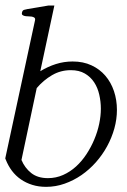

<svg xmlns="http://www.w3.org/2000/svg" viewBox="-20 -687 470 712"><path d="M354 -283.7Q354 -310.1 348.1 -335.9Q342.3 -361.8 329.1 -381.8Q315.9 -401.9 294.7 -414.3Q273.4 -426.8 242.7 -426.8Q204.6 -426.8 172.9 -408.2Q141.1 -389.6 116.2 -360.4L59.6 -93.8Q71.8 -64.5 95.7 -45.4Q119.6 -26.4 157.7 -26.4Q187.5 -26.4 213.9 -38.1Q240.2 -49.8 262 -69.6Q283.7 -89.4 300.8 -115.5Q317.9 -141.6 329.8 -170.2Q341.8 -198.7 347.9 -228Q354 -257.3 354 -283.7ZM413.6 -279.3Q413.6 -245.1 404.1 -210.7Q394.5 -176.3 377.2 -144.5Q359.9 -112.8 335.7 -85.4Q311.5 -58.1 282.2 -37.8Q252.9 -17.6 219.7 -5.9Q186.5 5.9 150.9 5.9Q123 5.9 99.6 -1.5Q76.2 -8.8 57.1 -22Q38.1 -35.2 24.2 -53.7Q10.3 -72.3 1.5 -94.7L-0.5 -99.6L54.7 -356L109.9 -611.8Q111.3 -618.7 107.4 -621.6Q103.5 -624.5 97.2 -625.5Q90.8 -626.5 83.5 -626.5Q76.2 -626.5 70.8 -627.9Q66.9 -628.9 63.5 -631.3Q60.1 -633.8 61.5 -640.1Q63 -648.4 69.1 -650.4Q75.2 -652.3 81.5 -653.3L159.7 -666.5H181.6L129.4 -422.9Q157.2 -439.9 187.3 -449.5Q217.3 -459 249.5 -459Q288.6 -459 319.1 -444.8Q349.6 -430.7 370.6 -406.2Q391.6 -381.8 402.6 -349.1Q413.6 -316.4 413.6 -279.3Z"/></svg>

Font: Atsinvsda
Style: Italic
Weight: 400
Italic angle: -12°
Designer: Al Webster
Foundry: Al Webster and Michael Everson
Version: Version 2.000